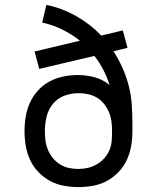

<svg xmlns="http://www.w3.org/2000/svg" viewBox="-20 -755 640 783"><path d="M300 8Q270 8 240 2.5Q210 -3 183.5 -17.5Q157 -32 136 -54Q115 -76 102.5 -103.5Q90 -131 85 -160.5Q80 -190 80 -220Q80 -250 85 -280Q90 -310 102.5 -337Q115 -364 135.5 -386.5Q156 -409 182.5 -423Q209 -437 238.5 -443Q268 -449 298 -449Q333 -449 367 -439.5Q401 -430 427 -408Q417 -440 401.5 -470Q386 -500 365 -527L140 -474L121 -545L306 -589Q272 -616 233 -635Q194 -654 152 -663L169 -735Q233 -722 290.5 -689.5Q348 -657 393 -610L481 -631L500 -560L443 -546Q464 -513 480 -477Q496 -441 505.5 -403Q515 -365 517.5 -326Q520 -287 520 -248V-221Q520 -190 515 -160.5Q510 -131 497.5 -103.5Q485 -76 464 -54Q443 -32 416.5 -17.5Q390 -3 360 2.5Q330 8 300 8ZM300 -66Q320 -66 339 -70.5Q358 -75 375 -85Q392 -95 405.5 -110Q419 -125 426.5 -143Q434 -161 435.5 -181Q437 -201 437 -220Q437 -240 434.5 -259.5Q432 -279 424.5 -297Q417 -315 404.5 -331Q392 -347 375 -357Q358 -367 338.5 -371Q319 -375 300 -375Q270 -375 242 -364.5Q214 -354 195.5 -331Q177 -308 170 -279Q163 -250 163 -221Q163 -201 165.5 -181.5Q168 -162 175.5 -144Q183 -126 195.5 -110.5Q208 -95 225 -84.5Q242 -74 261 -70Q280 -66 300 -66Z"/></svg>

Font: Nova
Style: Regular
Weight: 400
Monospace: yes
Designer: Belleve Invis
Foundry: Belleve Invis
Version: Version 24.1.4; ttfautohint (v1.8.4)